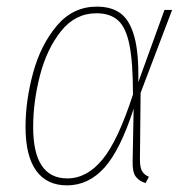

<svg xmlns="http://www.w3.org/2000/svg" viewBox="-20 -549 574 579"><path d="M397 -301 476 -519H499L404 -269L402 -68Q402 -43 409 -32Q416 -21 429 -16L419 3Q399 -3 389 -17Q379 -31 380 -63L383 -221Q343 -97 295 -43.5Q247 10 182 10Q121 10 89 -34.5Q57 -79 57 -166Q57 -246 80 -330Q103 -414 151.5 -471.5Q200 -529 272 -529Q317 -529 344.5 -508Q372 -487 385.5 -437Q399 -387 397 -301ZM80 -166Q80 -11 183 -11Q242 -11 289 -68Q336 -125 381 -264Q381 -360 370.5 -413Q360 -466 336 -487.5Q312 -509 271 -509Q207 -509 164 -455Q121 -401 100.5 -321.5Q80 -242 80 -166Z"/></svg>

Font: Fira Sans Condensed Thin
Style: Italic
Weight: 250
Width: 3
Italic angle: -8°
Designer: Carrois Corporate & Edenspiekermann AG
Foundry: Carrois Corporate GbR & Edenspiekermann AG
Version: Version 4.203